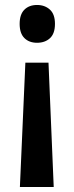

<svg xmlns="http://www.w3.org/2000/svg" viewBox="-20 -570 297 772"><path d="M201 -474Q201 -435 181 -416.5Q161 -398 129 -398Q97 -398 78 -417Q59 -436 59 -474Q59 -512 78 -531Q97 -550 129 -550Q160 -550 180.5 -531.5Q201 -513 201 -474ZM82 -318H175L196 182H60Z"/></svg>

Font: Noto Sans Myanmar UI Condensed SemiBold
Style: Regular
Weight: 600
Width: 3
Designer: Monotype Design Team
Foundry: Monotype Imaging Inc.
Version: Version 2.103; ttfautohint (v1.8.4.7-5d5b)